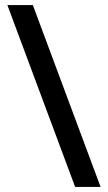

<svg xmlns="http://www.w3.org/2000/svg" viewBox="-20 -734 424 754"><path d="M109 -714H9L275 0H375Z"/></svg>

Font: Noto Sans Medefaidrin Medium
Style: Regular
Weight: 500
Designer: Dalton Maag Ltd
Foundry: Dalton Maag Ltd
Version: Version 1.002